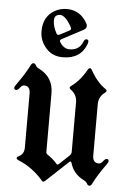

<svg xmlns="http://www.w3.org/2000/svg" viewBox="-55 -823 582 873"><g transform="rotate(5 235.5 -386.0)"><path d="M7.3 0ZM108.4 -671.4Q108.4 -740.2 162.6 -769Q186.5 -781.7 214.4 -781.7Q276.9 -781.7 308.1 -724.1Q311.5 -717.8 311.5 -711.9Q311.5 -700.7 297.4 -693.4L202.1 -643.1Q195.8 -639.6 195.8 -634.8Q195.8 -631.8 197.8 -628.9Q215.8 -600.1 242.2 -600.1Q286.6 -600.1 302.2 -639.6Q307.1 -652.3 315.4 -652.3Q324.7 -652.3 324.7 -642.6Q324.7 -637.2 321.8 -629.9Q295.4 -561.5 214.4 -561.5Q166.5 -561.5 137.5 -595Q108.4 -628.4 108.4 -671.4ZM160.2 -725.1Q160.2 -698.2 176.8 -667.5Q180.2 -661.1 185.5 -661.1Q188 -661.1 191.4 -662.6L234.4 -685.1Q241.2 -688.5 241.2 -694.3Q241.2 -696.8 239.7 -699.7Q211.4 -752.4 186 -752.4Q178.7 -752.4 171.9 -749Q160.2 -743.2 160.2 -725.1ZM7.3 0ZM463.9 -108.4Q463.9 -104 456.1 -93.3Q418.5 -41.5 397.5 1Q393.1 9.8 386 9.8Q378.9 9.8 375 1.5Q371.1 -6.8 359.4 -12.7Q310.5 -37.1 296.9 -85.4Q294.4 -92.3 291.5 -92.3Q288.6 -92.3 285.6 -89.4L183.6 5.9Q179.2 9.8 175.8 9.8Q172.4 9.8 169.4 5.9Q120.6 -50.3 59.1 -75.7Q45.9 -81.1 45.9 -86.4Q45.9 -91.8 57.1 -97.2Q79.1 -108.4 79.1 -137.2V-384.8Q79.1 -418.5 51.3 -418.5Q41.5 -418.5 33.2 -406.7Q24.9 -395 16.1 -395Q7.3 -395 7.3 -404.8Q7.3 -409.2 15.1 -419.9Q52.2 -471.7 73.7 -514.2Q78.1 -522.9 85.2 -522.9Q92.3 -522.9 96.2 -514.6Q100.1 -506.3 111.8 -500.5Q178.2 -467.3 178.2 -393.6V-126Q178.2 -119.1 183.1 -115.7Q213.4 -95.2 229 -75.7Q231 -73.2 233.6 -73.2Q236.3 -73.2 238.8 -75.7L284.7 -118.7Q293 -126.5 293 -136.7V-363.3Q293 -397.5 263.7 -418.5Q258.3 -422.4 258.3 -426.5Q258.3 -430.7 264.6 -435.1Q304.7 -463.9 332.5 -514.2Q337.4 -522.9 342.5 -522.9Q347.7 -522.9 352.5 -514.2Q381.3 -461.9 420.4 -435.1Q426.8 -430.7 426.8 -426.5Q426.8 -422.4 421.4 -418.5Q392.1 -397.9 392.1 -363.3V-128.4Q392.1 -94.7 420.4 -94.7Q430.2 -94.7 438.5 -106.4Q446.8 -118.2 455.3 -118.2Q463.9 -118.2 463.9 -108.4Z"/></g></svg>

Font: UnifrakturMaguntia17
Style: Book
Weight: 400
Designer: j. 'mach' wust, Gerrit Ansmann, Georg Duffner, based on a font by Peter Wiegel, original typeface by Carl Albert Fahrenw
Version: Version 2017-03-19